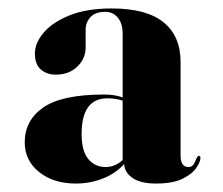

<svg xmlns="http://www.w3.org/2000/svg" viewBox="-20 -735 527 454"><path d="M62.5 -608.5Q62.5 -633 83 -657.5Q103.5 -682 144 -698.5Q184.5 -715 244.5 -715Q326.5 -715 366.8 -682.2Q407 -649.5 407 -588.5V-367Q407 -340 426 -340Q436.5 -340 441.5 -353.2Q446.5 -366.5 450 -366.5Q454 -366.5 454 -361.5Q454 -353 444.5 -338.5Q435 -324 412 -312.5Q389 -301 349 -301Q313 -301 294 -313.8Q275 -326.5 273.5 -347Q253 -324.5 223 -312.8Q193 -301 159.5 -301Q106.5 -301 72.5 -328.2Q38.5 -355.5 38.5 -398.5Q38.5 -450.5 82.5 -481Q126.5 -511.5 226.5 -511.5Q252 -511.5 270 -504.5V-656Q270 -679 258.8 -693Q247.5 -707 228.5 -707Q205.5 -707 194 -694.5Q182.5 -682 182.5 -665V-623Q182.5 -596.5 162.8 -577.5Q143 -558.5 112 -558.5Q90.5 -558.5 76.5 -570.8Q62.5 -583 62.5 -608.5ZM173 -418Q173 -378 188.8 -359Q204.5 -340 230 -340Q251.5 -340 270 -356.5V-497Q254 -502.5 234 -502.5Q173 -502.5 173 -418Z"/></svg>

Font: Fraunces 144pt
Style: Bold
Weight: 700
Version: Version 1.000;[b76b70a41]